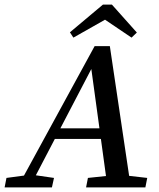

<svg xmlns="http://www.w3.org/2000/svg" viewBox="-46 -812 691 832"><path d="M-26 0 -18 -41 79 -54H98L188 -41L179 0ZM30 0 364 -612H430L521 0H420L347 -533L366 -544L82 0ZM174 -210 190 -256H446L440 -210ZM327 0 335 -41 458 -54H478L592 -41L584 0ZM439 -792 547 -671 524 -649 373 -751H452L272 -649L257 -672L400 -792Z"/></svg>

Font: Lisu Bosa SemiBold
Style: Italic
Weight: 600
Italic angle: -19°
Designer: David Morse, Annie Olsen, Victor Gaultney, Frank Grießhammer (Latin)
Foundry: SIL International
Version: Version 2.000